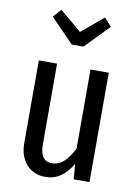

<svg xmlns="http://www.w3.org/2000/svg" viewBox="-88 -841 656 911"><g transform="rotate(10 239.5 -385.0)"><path d="M406 0H330L324 -74Q299 -31 267.5 -9.5Q236 12 194 12Q137 12 103 -27Q69 -66 69 -129V-527H157V-138Q157 -57 214 -57Q247 -57 272 -80.5Q297 -104 318 -146V-527H406ZM378 -743 266 -628H210L98 -743L133 -782L238 -694L343 -782Z"/></g></svg>

Font: Fira Sans Compressed
Style: Regular
Weight: 400
Width: 1
Designer: bBox Type GmbH & Carrois Corporate GbR & Edenspiekermann AG
Foundry: bBox Type GmbH & Carrois Corporate GbR & Edenspiekermann AG
Version: Version 4.301